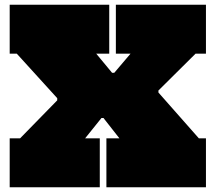

<svg xmlns="http://www.w3.org/2000/svg" viewBox="-20 -792 912 812"><path d="M807 -565 542 -302 650 -436V-340L581 -479L821 -207H851V0H430V-207H485L369 -355L462 -293H366L459 -355L340 -207H402V0H21V-207H65L330 -478L222 -344V-440L291 -301L51 -565H21V-772H442V-565H387L503 -425L410 -484H506L413 -425L532 -565H470V-772H851V-565Z"/></svg>

Font: Hepta Slab Black
Style: Regular
Weight: 900
Designer: Michael LaGattuta
Foundry: Michael LaGattuta
Version: Version 1.102